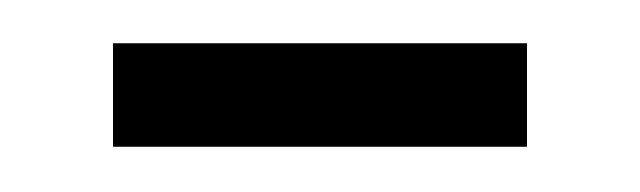

<svg xmlns="http://www.w3.org/2000/svg" viewBox="-20 -754 290 87"><path d="M31.2 -687.5V-734.4H218.8V-687.5Z"/></svg>

Font: Juliett
Style: Regular
Weight: 400
Designer: GGBotNet
Foundry: GGBotNet
Version: 0.60